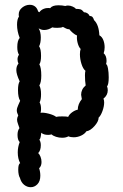

<svg xmlns="http://www.w3.org/2000/svg" viewBox="-20 -578 512 800"><path d="M424 -324Q424 -319 422 -311Q427 -309 430 -292.5Q433 -276 433 -256Q433 -226 426 -218Q429 -211 429 -202Q429 -181 411 -167Q414 -161 414 -151Q414 -135 407 -115.5Q400 -96 391 -88Q391 -72 373.5 -52.5Q356 -33 340 -31Q333 -20 318 -13Q303 -6 287 -6Q274 -6 265 -10Q255 -4 239 -4Q226 -4 213.5 -8Q201 -12 195 -18Q187 -16 181 -16Q161 -16 152 -25Q151 -20 150 -10.5Q149 -1 144 4Q150 13 150 27Q150 49 139 60Q145 65 149 75.5Q153 86 153 97Q153 114 143 123Q148 138 148 154Q148 177 136 189.5Q124 202 108 202Q93 202 80.5 192Q68 182 63 163Q60 159 58 149.5Q56 140 56 129Q56 105 64 102Q54 83 54 57Q54 35 62 14Q53 5 53 -16Q53 -34 61 -44Q59 -51 55 -61.5Q51 -72 51 -80Q51 -87 56 -97Q50 -109 50 -118Q50 -127 56 -140Q62 -153 64 -158Q55 -172 55 -202Q55 -229 62 -239Q48 -269 48 -286Q48 -303 57 -313Q53 -321 53 -331Q53 -341 59 -350Q52 -361 52 -382Q52 -409 62 -420Q51 -448 51 -475Q51 -498 59 -509Q58 -512 58 -518Q58 -535 72.5 -546.5Q87 -558 104 -558Q117 -558 126 -551Q135 -544 139 -530L144 -527Q151 -537 163 -541.5Q175 -546 189 -544Q198 -556 223 -556Q239 -556 252 -553Q258 -555 263 -555Q273 -555 283 -550.5Q293 -546 296 -541Q309 -541 315.5 -539Q322 -537 330 -527Q338 -527 344.5 -522.5Q351 -518 353 -512Q362 -511 365.5 -507Q369 -503 372 -494Q392 -475 394 -431Q405 -425 410.5 -411Q416 -397 416 -381Q416 -368 412 -356Q424 -346 424 -324ZM304 -121Q304 -144 321 -165Q318 -180 318 -183Q318 -206 337 -222Q334 -240 334 -264Q334 -277 336 -283Q326 -291 319.5 -311.5Q313 -332 313 -352Q313 -365 316 -374Q308 -382 303.5 -399Q299 -416 301 -430Q293 -433 283.5 -441Q274 -449 269 -456Q262 -456 255.5 -459Q249 -462 242 -466Q237 -462 218 -462Q203 -462 198 -464Q181 -453 164 -453Q152 -453 141 -460Q150 -445 150 -422Q150 -399 143 -385Q151 -374 151 -345Q151 -320 144 -310Q152 -296 152 -263Q152 -235 144 -222Q151 -209 151 -185Q151 -163 145 -151Q151 -142 151 -123Q151 -116 149 -108Q161 -110 182.5 -104.5Q204 -99 214 -91Q220 -93 239 -93Q259 -93 264 -91Q269 -102 281 -110.5Q293 -119 304 -121Z"/></svg>

Font: Pangolin
Style: Regular
Weight: 400
Designer: Kevin Burke
Foundry: Google, Inc.
Version: Version 1.101